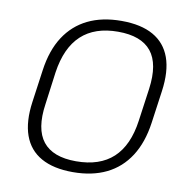

<svg xmlns="http://www.w3.org/2000/svg" viewBox="-80 -786 861 871"><g transform="rotate(10 350.5 -350.0)"><path d="M311 7Q222 7 165 -25Q108 -57 85.5 -120Q63 -183 76 -275L97 -425Q110 -518 150.5 -580.5Q191 -643 256.5 -675Q322 -707 411 -707Q501 -707 557.5 -675Q614 -643 636.5 -580.5Q659 -518 646 -425L625 -275Q612 -183 571.5 -120Q531 -57 465.5 -25Q400 7 311 7ZM317 -44Q426 -44 488 -101.5Q550 -159 566 -275L587 -425Q603 -542 557 -599Q511 -656 404 -656Q297 -656 235 -598.5Q173 -541 156 -425L136 -275Q119 -159 164.5 -101.5Q210 -44 317 -44Z"/></g></svg>

Font: Pathway Extreme 28pt ExtraLight
Style: Italic
Weight: 250
Italic angle: -8°
Designer: Eduardo Rodriguez Tunni
Foundry: Eduardo Rodriguez Tunni
Version: Version 1.001;gftools[0.9.26]